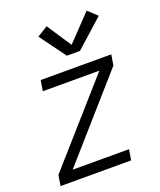

<svg xmlns="http://www.w3.org/2000/svg" viewBox="-141 -850 782 938"><g transform="rotate(-20 250.0 -381.0)"><path d="M10 0 19 -55 381 -465H87L96 -520H463L454 -465L93 -55H386L377 0ZM257 -588 158 -723 213 -757 297 -630 423 -762 470 -718 325 -588Z"/></g></svg>

Font: Iosevka SS04 Light Oblique
Style: Regular
Weight: 300
Italic angle: -9°
Monospace: yes
Designer: Belleve Invis
Foundry: Belleve Invis
Version: Version 19.0.0; ttfautohint (v1.8.4)